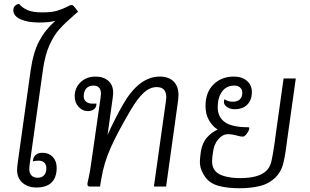

<svg xmlns="http://www.w3.org/2000/svg" viewBox="-20 -994 1652 1023"><path d="M141 -139Q136 -109 136 -94Q136 -72 147.5 -59.5Q159 -47 180 -47Q203 -47 215 -60.5Q227 -74 227 -97Q227 -117 216 -127.5Q205 -138 187 -138Q169 -138 155 -134L156 -141Q158 -159 171 -169.5Q184 -180 207 -180Q240 -180 261 -158Q282 -136 282 -100Q282 -49 255 -22Q228 5 174 5Q129 5 100 -20Q71 -45 71 -89Q71 -103 76 -138L143 -617Q157 -716 189.5 -776.5Q222 -837 275 -883Q241 -874 190 -874Q127 -874 89 -891.5Q51 -909 51 -940Q51 -966 81 -974Q98 -953 126 -940.5Q154 -928 206 -928Q255 -928 283.5 -936.5Q312 -945 340 -959Q353 -967 360 -967Q367 -967 370.5 -964Q374 -961 380 -953L396 -932L371 -910Q326 -871 297 -839Q268 -807 244 -754.5Q220 -702 209 -624Z M931 -487Q931 -479 929 -459L865 0H800L864 -455Q866 -469 866 -476Q866 -530 815 -530Q779 -530 746 -500Q713 -470 676 -407Q604 -285 568.5 -204Q533 -123 520 -42L513 0H459Q451 0 448 -4Q445 -8 446 -18Q447 -24 453 -50Q459 -76 464 -112L516 -474Q518 -490 518 -496Q518 -515 508 -526.5Q498 -538 478 -538Q453 -538 439.5 -522.5Q426 -507 426 -481Q426 -463 438.5 -452.5Q451 -442 470 -442H494Q494 -423 481.5 -412.5Q469 -402 447 -402Q420 -402 399 -424.5Q378 -447 378 -481Q378 -526 409.5 -556Q441 -586 489 -586Q531 -586 557 -563.5Q583 -541 583 -499Q583 -494 581 -476L553 -275Q594 -365 634 -435Q720 -586 831 -586Q878 -586 904.5 -560.5Q931 -535 931 -487Z M1556 -576 1515 -284 1509 -241Q1499 -159 1488 -118.5Q1477 -78 1449 -50Q1414 -15 1365 -3Q1316 9 1255 9Q1195 9 1147.5 -3Q1100 -15 1074 -50Q1060 -70 1052.5 -89.5Q1045 -109 1045 -134Q1045 -148 1050 -185Q1057 -232 1082.5 -261Q1108 -290 1140 -304Q1114 -319 1094.5 -351.5Q1075 -384 1075 -430Q1075 -502 1117.5 -544Q1160 -586 1226 -586Q1270 -586 1296 -563Q1322 -540 1322 -504Q1322 -461 1297.5 -436.5Q1273 -412 1230 -412Q1206 -412 1189.5 -424Q1173 -436 1173 -451Q1173 -458 1176 -465Q1196 -452 1220 -452Q1245 -452 1258 -464.5Q1271 -477 1271 -500Q1271 -517 1259.5 -527.5Q1248 -538 1229 -538Q1186 -538 1163 -506Q1140 -474 1140 -423Q1140 -370 1178.5 -343Q1217 -316 1303 -316Q1311 -316 1307 -303.5Q1303 -291 1292.5 -278.5Q1282 -266 1274 -266Q1263 -266 1245 -271Q1217 -279 1195 -279Q1166 -279 1143 -252Q1120 -225 1115 -184Q1110 -154 1110 -135Q1110 -118 1114 -106Q1118 -94 1127 -83Q1143 -64 1178.5 -54.5Q1214 -45 1260 -45Q1357 -45 1398 -83Q1418 -101 1426 -134Q1434 -167 1444 -239L1450 -284L1491 -576Z"/></svg>

Font: Krub
Style: Italic
Weight: 400
Italic angle: -8°
Designer: Ekaluck Peanpanawate
Foundry: Cadson Demak Co.,Ltd.
Version: Version 1.000; ttfautohint (v1.6)